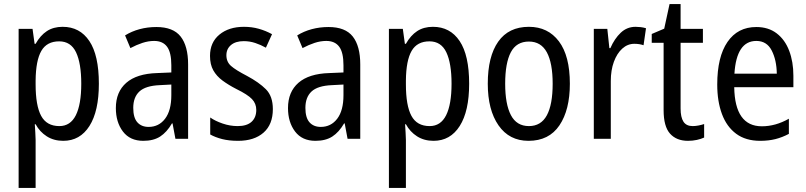

<svg xmlns="http://www.w3.org/2000/svg" viewBox="-20 -744 3939 938"><path d="M286 -613Q370 -613 416.5 -543.5Q463 -474 463 -335Q463 -201 417 -128.5Q371 -56 289 -56Q243 -56 208.5 -78Q174 -100 154 -137H150Q151 -117 152.5 -96.5Q154 -76 154 -60V174H71V-603H139L149 -530H154Q177 -571 209 -592Q241 -613 286 -613ZM269 -542Q209 -542 182 -495.5Q155 -449 154 -351V-332Q154 -228 181 -178Q208 -128 270 -128Q324 -128 350.5 -181Q377 -234 377 -335Q377 -435 351.5 -488.5Q326 -542 269 -542Z M744 -612Q826 -612 862.5 -565.5Q899 -519 899 -429V-66H837L823 -141H820Q795 -98 762.5 -77Q730 -56 680 -56Q615 -56 580.5 -101.5Q546 -147 546 -216Q546 -295 597 -339.5Q648 -384 747 -387L817 -390V-425Q817 -488 796 -516Q775 -544 733 -544Q705 -544 676 -534.5Q647 -525 617 -509L591 -571Q623 -591 662 -601.5Q701 -612 744 -612ZM760 -328Q691 -325 661 -297Q631 -269 631 -217Q631 -169 651 -146.5Q671 -124 706 -124Q756 -124 786.5 -164Q817 -204 817 -279V-331Z M1313 -211Q1313 -136 1267.5 -96Q1222 -56 1143 -56Q1099 -56 1065.5 -64.5Q1032 -73 1007 -87V-170Q1031 -153 1067.5 -140.5Q1104 -128 1141 -128Q1186 -128 1209 -149Q1232 -170 1232 -207Q1232 -238 1211 -260Q1190 -282 1135 -309Q1096 -329 1067 -350.5Q1038 -372 1022 -400.5Q1006 -429 1006 -471Q1006 -537 1052 -575Q1098 -613 1172 -613Q1210 -613 1244 -603.5Q1278 -594 1309 -577L1279 -511Q1254 -525 1227 -534Q1200 -543 1171 -543Q1131 -543 1108.5 -524Q1086 -505 1086 -474Q1086 -442 1108.5 -422Q1131 -402 1187 -373Q1245 -342 1279 -308Q1313 -274 1313 -211Z M1585 -612Q1667 -612 1703.5 -565.5Q1740 -519 1740 -429V-66H1678L1664 -141H1661Q1636 -98 1603.5 -77Q1571 -56 1521 -56Q1456 -56 1421.5 -101.5Q1387 -147 1387 -216Q1387 -295 1438 -339.5Q1489 -384 1588 -387L1658 -390V-425Q1658 -488 1637 -516Q1616 -544 1574 -544Q1546 -544 1517 -534.5Q1488 -525 1458 -509L1432 -571Q1464 -591 1503 -601.5Q1542 -612 1585 -612ZM1601 -328Q1532 -325 1502 -297Q1472 -269 1472 -217Q1472 -169 1492 -146.5Q1512 -124 1547 -124Q1597 -124 1627.5 -164Q1658 -204 1658 -279V-331Z M2095 -613Q2179 -613 2225.5 -543.5Q2272 -474 2272 -335Q2272 -201 2226 -128.5Q2180 -56 2098 -56Q2052 -56 2017.5 -78Q1983 -100 1963 -137H1959Q1960 -117 1961.5 -96.5Q1963 -76 1963 -60V174H1880V-603H1948L1958 -530H1963Q1986 -571 2018 -592Q2050 -613 2095 -613ZM2078 -542Q2018 -542 1991 -495.5Q1964 -449 1963 -351V-332Q1963 -228 1990 -178Q2017 -128 2079 -128Q2133 -128 2159.5 -181Q2186 -234 2186 -335Q2186 -435 2160.5 -488.5Q2135 -542 2078 -542Z M2764 -335Q2764 -207 2713 -131.5Q2662 -56 2562 -56Q2468 -56 2415.5 -131.5Q2363 -207 2363 -335Q2363 -468 2414 -540.5Q2465 -613 2564 -613Q2657 -613 2710.5 -542Q2764 -471 2764 -335ZM2448 -335Q2448 -235 2476 -181.5Q2504 -128 2564 -128Q2623 -128 2651.5 -180.5Q2680 -233 2680 -335Q2680 -436 2651.5 -488.5Q2623 -541 2564 -541Q2503 -541 2475.5 -488.5Q2448 -436 2448 -335Z M3085 -613Q3097 -613 3110 -611.5Q3123 -610 3136 -606L3124 -523Q3104 -530 3079 -530Q3046 -530 3020 -506.5Q2994 -483 2979 -442Q2964 -401 2964 -348V-66H2881V-603H2947L2957 -509H2962Q2982 -555 3012.5 -584Q3043 -613 3085 -613Z M3364 -128Q3378 -128 3393 -131Q3408 -134 3420 -138V-72Q3405 -65 3384.5 -60.5Q3364 -56 3341 -56Q3285 -56 3253.5 -91Q3222 -126 3222 -206V-535H3164V-578L3225 -604L3251 -724H3305V-603H3414V-535H3305V-214Q3305 -171 3319 -149.5Q3333 -128 3364 -128Z M3675 -612Q3734 -612 3774.5 -581Q3815 -550 3835.5 -496Q3856 -442 3856 -374V-318H3567Q3570 -127 3702 -127Q3769 -127 3834 -164V-90Q3802 -73 3768.5 -64.5Q3735 -56 3694 -56Q3623 -56 3576.5 -90.5Q3530 -125 3507 -187Q3484 -249 3484 -331Q3484 -466 3534 -539Q3584 -612 3675 -612ZM3675 -544Q3578 -544 3568 -384H3775Q3774 -451 3750 -497.5Q3726 -544 3675 -544Z"/></svg>

Font: Noto Sans Malayalam UI Condensed
Style: Regular
Weight: 400
Width: 3
Designer: Jelle Bosma - Monotype Design Team
Foundry: Monotype Imaging Inc.
Version: Version 2.104; ttfautohint (v1.8.4.7-5d5b)